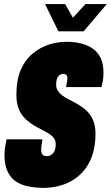

<svg xmlns="http://www.w3.org/2000/svg" viewBox="-20 -905 541 937"><path d="M199 12Q158 12 122 5.5Q86 -1 59.5 -18Q33 -35 17.5 -67Q2 -99 2 -149Q2 -166 4.5 -184Q7 -202 12 -225H187Q183 -201 182 -191.5Q181 -182 181 -176Q181 -162 184.5 -155Q188 -148 194.5 -145.5Q201 -143 210 -143Q219 -143 226.5 -147Q234 -151 240 -158.5Q246 -166 249 -177Q252 -188 252 -202Q252 -217 244.5 -228.5Q237 -240 224 -249Q211 -258 195 -266.5Q179 -275 161 -284Q143 -294 125 -307Q107 -320 92 -338Q77 -356 68.5 -381.5Q60 -407 60 -442Q60 -516 82 -565.5Q104 -615 141 -645Q178 -675 220.5 -688Q263 -701 304 -701Q343 -701 375.5 -693Q408 -685 433 -667.5Q458 -650 471.5 -621Q485 -592 485 -550Q485 -540 484 -525.5Q483 -511 475 -480H302Q306 -498 307.5 -507Q309 -516 309 -522Q309 -533 304.5 -538.5Q300 -544 289 -544Q277 -544 269 -537Q261 -530 257.5 -518.5Q254 -507 254 -492Q254 -475 262 -462.5Q270 -450 283 -440Q296 -430 312.5 -421.5Q329 -413 346 -404Q364 -394 382 -381.5Q400 -369 414.5 -351.5Q429 -334 437.5 -309.5Q446 -285 446 -252Q446 -192 429.5 -144.5Q413 -97 380.5 -62.5Q348 -28 302.5 -9Q257 10 199 12ZM501 -885 388 -752H265L200 -885H298L350 -794H313L397 -885Z"/></svg>

Font: Archivo ExtraCondensed Black
Style: Italic
Weight: 900
Width: 2
Italic angle: -10°
Designer: Hector Gatti
Foundry: Omnibus-Type
Version: Version 2.001